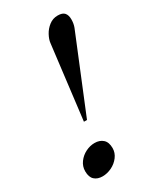

<svg xmlns="http://www.w3.org/2000/svg" viewBox="-160 -660 596 716"><g transform="rotate(-30 138.0 -302.0)"><path d="M253.4 -565.9Q253.4 -583.5 245.1 -593.5Q236.8 -603.5 215.8 -603.5Q194.8 -603.5 178.5 -590.8Q162.1 -578.1 152.6 -560.3Q143.1 -542.5 141.6 -528.3L103 -211.4H116.2L247.6 -532.2Q253.4 -546.9 253.4 -565.9ZM14.6 -48.8Q14.6 -23.4 27.6 -11.7Q40.5 0 62 0Q82 0 101.6 -9.5Q121.1 -19 133.8 -35.9Q146.5 -52.7 146.5 -72.8Q146.5 -98.6 132.8 -110.8Q119.1 -123 97.2 -123Q77.6 -123 58.6 -113.5Q39.6 -104 27.1 -86.9Q14.6 -69.8 14.6 -48.8Z"/></g></svg>

Font: Radley
Style: Italic
Weight: 400
Italic angle: -12°
Designer: Vernon Adams
Foundry: Vernon Adams
Version: Version 1.003; ttfautohint (v1.6)